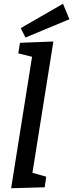

<svg xmlns="http://www.w3.org/2000/svg" viewBox="-20 -994 388 1018"><path d="M86 -767 263 -774 152 -78 225 -57 217 -1 39 4 150 -693 77 -711ZM348 -892 115 -795 90 -845 314 -974Z"/></svg>

Font: Bitter Pro Medium
Style: Italic
Weight: 500
Italic angle: -9°
Designer: Sol Matas, and Bitter project Authors
Foundry: Sol Matas
Version: Version 1.010